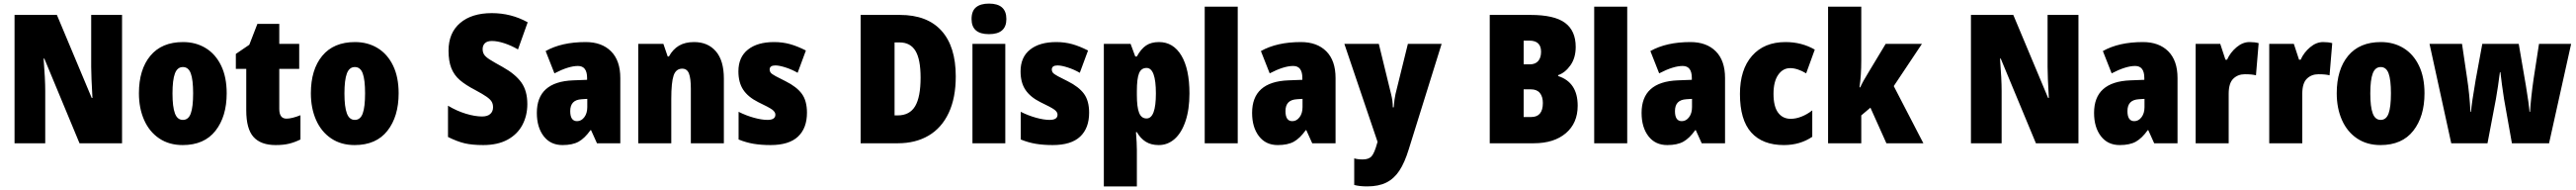

<svg xmlns="http://www.w3.org/2000/svg" viewBox="-20 -797 14353 1057"><path d="M423 0 227 -471H223Q232 -357 232 -290V0H61V-714H297L491 -252H495Q488 -375 488 -425V-714H660V0Z M998 10Q922 10 867 -27Q812 -64 783 -129.5Q754 -195 754 -278Q754 -410 817.5 -486.5Q881 -563 1000 -563Q1071 -563 1126 -529.5Q1181 -496 1212 -432Q1243 -368 1243 -278Q1243 -149 1180.5 -69.5Q1118 10 998 10ZM999 -130Q1030 -130 1043 -166Q1056 -202 1056 -278Q1056 -353 1043 -388.5Q1030 -424 999 -424Q968 -424 954.5 -388Q941 -352 941 -277Q941 -203 954.5 -166.5Q968 -130 999 -130Z M1654 -156V-21Q1621 -5 1590 2.5Q1559 10 1516 10Q1433 10 1392.5 -35Q1352 -80 1352 -183V-414H1294V-497L1369 -548L1414 -664H1536V-553H1647V-414H1536V-191Q1536 -137 1576 -137Q1606 -137 1654 -156Z M1956 10Q1880 10 1825 -27Q1770 -64 1741 -129.5Q1712 -195 1712 -278Q1712 -410 1775.5 -486.5Q1839 -563 1958 -563Q2029 -563 2084 -529.5Q2139 -496 2170 -432Q2201 -368 2201 -278Q2201 -149 2138.5 -69.5Q2076 10 1956 10ZM1957 -130Q1988 -130 2001 -166Q2014 -202 2014 -278Q2014 -353 2001 -388.5Q1988 -424 1957 -424Q1926 -424 1912.5 -388Q1899 -352 1899 -277Q1899 -203 1912.5 -166.5Q1926 -130 1957 -130Z M2672 10Q2610 10 2568 0Q2526 -10 2476 -35V-209Q2524 -180 2575 -164.5Q2626 -149 2666 -149Q2696 -149 2711.5 -163Q2727 -177 2727 -200Q2727 -218 2719.5 -231Q2712 -244 2691.5 -258.5Q2671 -273 2628 -296Q2574 -324 2542 -351.5Q2510 -379 2494.5 -418Q2479 -457 2479 -515Q2479 -614 2543.5 -669Q2608 -724 2720 -724Q2828 -724 2920 -673L2866 -522Q2828 -544 2789.5 -556.5Q2751 -569 2721 -569Q2694 -569 2681.5 -556.5Q2669 -544 2669 -524Q2669 -506 2677.5 -493Q2686 -480 2709 -465.5Q2732 -451 2781 -424Q2851 -385 2884.5 -338.5Q2918 -292 2918 -218Q2918 -154 2890.5 -102Q2863 -50 2808 -20Q2753 10 2672 10Z M3436 -363V0H3306L3273 -73H3270Q3238 -28 3204 -9Q3170 10 3114 10Q3047 10 3009 -39.5Q2971 -89 2971 -169Q2971 -342 3173 -350L3251 -353V-363Q3251 -430 3200 -430Q3148 -430 3069 -389L3020 -513Q3109 -563 3243 -563Q3333 -563 3384.5 -511.5Q3436 -460 3436 -363ZM3221 -245Q3188 -243 3172.5 -226.5Q3157 -210 3157 -179Q3157 -123 3195 -123Q3219 -123 3235.5 -145Q3252 -167 3252 -201V-247Z M4013 -360V0H3829V-304Q3829 -361 3818.5 -388Q3808 -415 3781 -415Q3746 -415 3733 -377Q3720 -339 3720 -247V0H3536V-553H3676L3700 -483H3707Q3729 -523 3763 -543Q3797 -563 3847 -563Q3924 -563 3968.5 -511.5Q4013 -460 4013 -360Z M4273 10Q4221 10 4179 3Q4137 -4 4095 -21V-175Q4137 -154 4180.5 -142Q4224 -130 4256 -130Q4300 -130 4300 -159Q4300 -174 4282.5 -187Q4265 -200 4204 -229Q4148 -257 4121 -297.5Q4094 -338 4094 -400Q4094 -479 4147 -521Q4200 -563 4293 -563Q4340 -563 4381.5 -551.5Q4423 -540 4470 -516L4424 -392Q4393 -410 4357.5 -421.5Q4322 -433 4300 -433Q4268 -433 4268 -410Q4268 -400 4274 -392.5Q4280 -385 4302 -373Q4324 -361 4357 -345Q4419 -314 4447.5 -275Q4476 -236 4476 -170Q4476 -84 4426 -37Q4376 10 4273 10Z M4982 0H4775V-714H4994Q5146 -714 5225.5 -626Q5305 -538 5305 -372Q5305 -252 5265.5 -168.5Q5226 -85 5153.5 -42.5Q5081 0 4982 0ZM4992 -561H4964V-155H4981Q5048 -155 5078.5 -206Q5109 -257 5109 -365Q5109 -467 5080.5 -514Q5052 -561 4992 -561Z M5587 -691Q5587 -607 5490 -607Q5393 -607 5393 -691Q5393 -736 5418 -756.5Q5443 -777 5490 -777Q5587 -777 5587 -691ZM5581 0H5398V-553H5581Z M5845 10Q5793 10 5751 3Q5709 -4 5667 -21V-175Q5709 -154 5752.5 -142Q5796 -130 5828 -130Q5872 -130 5872 -159Q5872 -174 5854.5 -187Q5837 -200 5776 -229Q5720 -257 5693 -297.5Q5666 -338 5666 -400Q5666 -479 5719 -521Q5772 -563 5865 -563Q5912 -563 5953.5 -551.5Q5995 -540 6042 -516L5996 -392Q5965 -410 5929.5 -421.5Q5894 -433 5872 -433Q5840 -433 5840 -410Q5840 -400 5846 -392.5Q5852 -385 5874 -373Q5896 -361 5929 -345Q5991 -314 6019.5 -275Q6048 -236 6048 -170Q6048 -84 5998 -37Q5948 10 5845 10Z M6607 -277Q6607 -188 6585 -123Q6563 -58 6524.5 -24Q6486 10 6436 10Q6393 10 6363.5 -8.5Q6334 -27 6314 -62H6309Q6314 0 6314 37V240H6130V-553H6279L6305 -483H6314Q6337 -525 6365.5 -544Q6394 -563 6437 -563Q6517 -563 6562 -488Q6607 -413 6607 -277ZM6314 -291V-268Q6314 -201 6326.5 -169.5Q6339 -138 6368 -138Q6420 -138 6420 -277Q6420 -419 6368 -419Q6338 -419 6326 -389Q6314 -359 6314 -291Z M6692 0V-760H6876V0Z M7421 -363V0H7291L7258 -73H7255Q7223 -28 7189 -9Q7155 10 7099 10Q7032 10 6994 -39.5Q6956 -89 6956 -169Q6956 -342 7158 -350L7236 -353V-363Q7236 -430 7185 -430Q7133 -430 7054 -389L7005 -513Q7094 -563 7228 -563Q7318 -563 7369.5 -511.5Q7421 -460 7421 -363ZM7206 -245Q7173 -243 7157.5 -226.5Q7142 -210 7142 -179Q7142 -123 7180 -123Q7204 -123 7220.5 -145Q7237 -167 7237 -201V-247Z M7662 -553 7730 -275Q7740 -237 7740 -200H7745Q7749 -249 7755 -274L7824 -553H8012L7829 33Q7806 108 7776.5 152.5Q7747 197 7704 218.5Q7661 240 7597 240Q7555 240 7525 232V84Q7544 90 7572 90Q7607 90 7622.5 71.5Q7638 53 7652 2L7655 -8L7470 -553Z M8507 -714Q8640 -714 8699.5 -670Q8759 -626 8759 -536Q8759 -475 8729.5 -433.5Q8700 -392 8661 -379V-374Q8770 -339 8770 -209Q8770 -112 8704 -56Q8638 0 8525 0H8280V-714ZM8503 -439Q8534 -439 8550 -457.5Q8566 -476 8566 -509Q8566 -571 8501 -571H8469V-439ZM8469 -146H8511Q8576 -146 8576 -224Q8576 -259 8559.5 -279.5Q8543 -300 8509 -300H8469Z M8862 0V-760H9046V0Z M9591 -363V0H9461L9428 -73H9425Q9393 -28 9359 -9Q9325 10 9269 10Q9202 10 9164 -39.5Q9126 -89 9126 -169Q9126 -342 9328 -350L9406 -353V-363Q9406 -430 9355 -430Q9303 -430 9224 -389L9175 -513Q9264 -563 9398 -563Q9488 -563 9539.5 -511.5Q9591 -460 9591 -363ZM9376 -245Q9343 -243 9327.5 -226.5Q9312 -210 9312 -179Q9312 -123 9350 -123Q9374 -123 9390.5 -145Q9407 -167 9407 -201V-247Z M9674 -274Q9674 -410 9741.5 -486.5Q9809 -563 9928 -563Q10018 -563 10091 -521L10043 -389Q9994 -418 9954 -418Q9913 -418 9887 -380.5Q9861 -343 9861 -275Q9861 -205 9886.5 -170.5Q9912 -136 9957 -136Q9986 -136 10017.5 -148.5Q10049 -161 10077 -183V-36Q10009 10 9919 10Q9800 10 9737 -60Q9674 -130 9674 -274Z M10350 -461Q10350 -377 10340 -311H10344Q10359 -344 10390 -394L10486 -553H10688L10531 -318L10696 0H10490L10401 -198L10350 -155V0H10165V-760H10350Z M11323 0 11127 -471H11123Q11132 -357 11132 -290V0H10961V-714H11197L11391 -252H11395Q11388 -375 11388 -425V-714H11560V0Z M12112 -363V0H11982L11949 -73H11946Q11914 -28 11880 -9Q11846 10 11790 10Q11723 10 11685 -39.5Q11647 -89 11647 -169Q11647 -342 11849 -350L11927 -353V-363Q11927 -430 11876 -430Q11824 -430 11745 -389L11696 -513Q11785 -563 11919 -563Q12009 -563 12060.5 -511.5Q12112 -460 12112 -363ZM11897 -245Q11864 -243 11848.5 -226.5Q11833 -210 11833 -179Q11833 -123 11871 -123Q11895 -123 11911.5 -145Q11928 -167 11928 -201V-247Z M12564 -557 12549 -378Q12528 -384 12487 -384Q12448 -384 12422.5 -359Q12397 -334 12397 -275V0H12213V-553H12350L12379 -465H12388Q12406 -505 12440.5 -534Q12475 -563 12513 -563Q12543 -563 12564 -557Z M12974 -557 12959 -378Q12938 -384 12897 -384Q12858 -384 12832.5 -359Q12807 -334 12807 -275V0H12623V-553H12760L12789 -465H12798Q12816 -505 12850.5 -534Q12885 -563 12923 -563Q12953 -563 12974 -557Z M13243 10Q13167 10 13112 -27Q13057 -64 13028 -129.5Q12999 -195 12999 -278Q12999 -410 13062.5 -486.5Q13126 -563 13245 -563Q13316 -563 13371 -529.5Q13426 -496 13457 -432Q13488 -368 13488 -278Q13488 -149 13425.5 -69.5Q13363 10 13243 10ZM13244 -130Q13275 -130 13288 -166Q13301 -202 13301 -278Q13301 -353 13288 -388.5Q13275 -424 13244 -424Q13213 -424 13199.5 -388Q13186 -352 13186 -277Q13186 -203 13199.5 -166.5Q13213 -130 13244 -130Z M13931 -247Q13918 -331 13911 -395H13908Q13898 -315 13886 -247L13839 0H13637L13516 -553H13697L13725 -364Q13739 -273 13744 -175H13747Q13751 -224 13773 -352L13810 -553H14013L14048 -349Q14049 -340 14053 -320Q14070 -218 14073 -175H14076Q14081 -255 14096 -359L14126 -553H14305L14182 0H13975Z"/></svg>

Font: Noto Sans Display Black Narrow
Style: Regular
Weight: 900
Width: 4
Designer: Monotype Design team
Foundry: Monotype Imaging Inc.
Version: Version 1.000